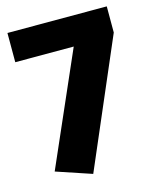

<svg xmlns="http://www.w3.org/2000/svg" viewBox="-106 -752 688 844"><g transform="rotate(-15 237.5 -330.0)"><path d="M213 18 52 -36 275 -545H9V-678H461V-559Z"/></g></svg>

Font: Trujillo ExtraBold
Style: Regular
Weight: 800
Designer: Fira Sans original fonts by bBox Type GmbH, Carrois Corporate GbR, & Edenspiekermann AG / Changes by Cristiano Sobral
Foundry: Fira Sans original fonts by bBox Type GmbH, Carrois Corporate GbR, & Edenspiekermann AG / Changes by Cristiano Sobral
Version: Version 4.301;July 28, 2020;FontCreator 13.0.0.2655 64-bit